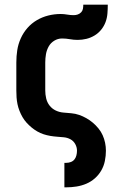

<svg xmlns="http://www.w3.org/2000/svg" viewBox="-20 -588 540 823"><path d="M256 215V110H264Q274 110 283.5 106.5Q293 103 299 95.5Q305 88 307.5 78Q310 68 310 58Q310 43 302.5 29.5Q295 16 282 9Q269 2 254 0.5Q239 -1 224.5 -2Q210 -3 195.5 -5.5Q181 -8 167 -12.5Q153 -17 140 -24.5Q127 -32 115.5 -41.5Q104 -51 94 -62Q84 -73 76.5 -86Q69 -99 63.5 -113Q58 -127 55 -141.5Q52 -156 51 -170.5Q50 -185 50 -200V-320Q50 -347 54 -373Q58 -399 69 -423.5Q80 -448 97.5 -468Q115 -488 138 -501.5Q161 -515 187 -521.5Q213 -528 240 -528Q254 -528 268 -525.5Q282 -523 296 -523Q305 -523 313.5 -526Q322 -529 328 -535.5Q334 -542 335.5 -550.5Q337 -559 337 -568H442Q442 -549 440.5 -530Q439 -511 432.5 -493.5Q426 -476 414 -461Q402 -446 385.5 -436Q369 -426 350.5 -421.5Q332 -417 313 -417Q296 -417 279.5 -420Q263 -423 246 -423Q228 -423 212.5 -413.5Q197 -404 188.5 -388.5Q180 -373 177 -355.5Q174 -338 174 -320V-200Q174 -183 178 -166Q182 -149 192.5 -135.5Q203 -122 218.5 -114.5Q234 -107 251.5 -105.5Q269 -104 286 -102.5Q303 -101 319 -95.5Q335 -90 350 -81.5Q365 -73 378 -62Q391 -51 402 -37.5Q413 -24 420 -8.5Q427 7 430.5 24Q434 41 434 58Q434 80 429.5 102Q425 124 414 143Q403 162 386.5 176.5Q370 191 350 199.5Q330 208 308 211.5Q286 215 264 215Z"/></svg>

Font: Iosevka Term Curly Extrabold
Style: Regular
Weight: 800
Designer: Belleve Invis
Foundry: Belleve Invis
Version: Version 32.3.0